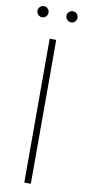

<svg xmlns="http://www.w3.org/2000/svg" viewBox="-96 -893 417 929"><g transform="rotate(10 112.5 -428.5)"><path d="M127.9 0H95.7V-707H127.9ZM13.7 -830.1Q13.7 -841.3 22 -849.4Q30.3 -857.4 41 -857.4Q52.7 -857.4 60.5 -849.4Q68.4 -841.3 68.4 -830.1Q68.4 -818.8 60.5 -810.8Q52.7 -802.7 41 -802.7Q30.3 -802.7 22 -811Q13.7 -819.3 13.7 -830.1ZM156.2 -830.1Q156.2 -841.3 164.6 -849.4Q172.9 -857.4 183.6 -857.4Q195.3 -857.4 203.1 -849.4Q210.9 -841.3 210.9 -830.1Q210.9 -818.8 203.1 -810.8Q195.3 -802.7 183.6 -802.7Q172.9 -802.7 164.6 -811Q156.2 -819.3 156.2 -830.1Z"/></g></svg>

Font: Pretendard Std Thin
Style: Regular
Weight: 100
Designer: Base glyphs from Inter by Rasmus Andersson; Hangeul glyphs from Noto Sans CJK(Source Han Sans) by Jang Soo-young and Kan
Foundry: Kil Hyung-jin
Version: Version 1.309